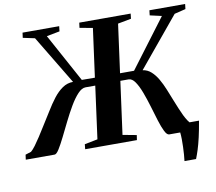

<svg xmlns="http://www.w3.org/2000/svg" viewBox="-120 -854 1277 1135"><g transform="rotate(-10 518.0 -286.0)"><path d="M897 171Q899 154.5 900.8 132.5Q902.5 110.5 903.2 87Q904 63.5 903.8 41Q903.5 18.5 901.5 0L866 -49.5H1023Q1013.5 6.5 1004 47.8Q994.5 89 985 118.8Q975.5 148.5 966.5 171ZM-25.5 0 -21.5 -29.5 13 -40.5Q25.5 -51 40.5 -71.2Q55.5 -91.5 72.8 -118Q90 -144.5 108 -173.5Q135.5 -216 160.5 -257.2Q185.5 -298.5 211.2 -331.8Q237 -365 266 -384.8Q295 -404.5 329.5 -404.5L153 -697.5L82 -712.5L86 -743H306L302.5 -712.5L224 -697.5L382.5 -407L461 -406.5L500.5 -698L422.5 -712.5L426.5 -743H735L731.5 -712.5L651.5 -697.5L612 -406.5H696L914.5 -697L844 -713L847.5 -743H1062L1058.5 -713L991 -696.5L746.5 -401Q775.5 -397 797.2 -377.2Q819 -357.5 836.2 -327.8Q853.5 -298 868 -262Q882.5 -226 897 -189.5Q907 -164.5 916.8 -141Q926.5 -117.5 936.2 -97.5Q946 -77.5 955.8 -63Q965.5 -48.5 975 -41L1014 -30L1011 0H835.5Q822 0 809 -26Q796 -52 783.2 -93.5Q770.5 -135 756.8 -181.2Q743 -227.5 727.5 -268.8Q712 -310 694.2 -336Q676.5 -362 655 -362H606L563 -45L646 -29.5L641.5 0H331L334 -29.5L412.5 -45L455 -360H397Q374 -360 349.8 -334Q325.5 -308 301.5 -267Q277.5 -226 254.8 -180Q232 -134 211.8 -93Q191.5 -52 175.2 -26Q159 0 147.5 0Z"/></g></svg>

Font: Merriweather 96pt
Style: Bold Italic
Weight: 700
Italic angle: -7.8°
Version: Version 2.101